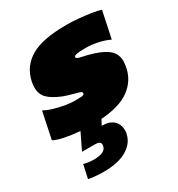

<svg xmlns="http://www.w3.org/2000/svg" viewBox="-204 -598 884 952"><g transform="rotate(-30 238.0 -122.0)"><path d="M113 240Q101 240 83 239Q65 238 49.5 236Q34 234 27 232L44 155Q70 163 100 163Q168 163 174 128Q178 112 169 106Q160 100 143 100H69L114 7Q66 3 27.5 -5Q-11 -13 -32 -24L0 -177Q21 -165 51.5 -156Q82 -147 112.5 -142Q143 -137 164 -137Q187 -137 202.5 -138Q218 -139 220 -148Q222 -156 207 -161Q192 -166 168.5 -172Q145 -178 121 -187Q72 -207 48 -230.5Q24 -254 24 -293Q24 -301 25 -310Q26 -319 28 -329Q45 -405 112 -444.5Q179 -484 317 -484Q349 -484 386 -480.5Q423 -477 456 -472Q489 -467 507 -460L475 -308Q446 -322 410.5 -329.5Q375 -337 347 -337Q333 -337 316.5 -336.5Q300 -336 288 -333.5Q276 -331 274 -324Q273 -314 302 -308.5Q331 -303 366 -292Q422 -274 447 -249.5Q472 -225 472 -187Q472 -178 470.5 -168.5Q469 -159 467 -148Q453 -83 397.5 -42Q342 -1 234 7L218 37Q262 37 284.5 58Q307 79 307 111Q307 116 307 122Q307 128 305 133Q295 182 246 211Q197 240 113 240Z"/></g></svg>

Font: Kanit Black
Style: Italic
Weight: 900
Italic angle: -12°
Designer: Katatrad Team
Foundry: CadsonDemak
Version: Version 2.000; ttfautohint (v1.8.3)